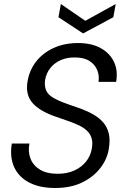

<svg xmlns="http://www.w3.org/2000/svg" viewBox="-20 -927 626 959"><path d="M255 12Q178 12 125.5 -15.5Q73 -43 50.5 -93Q28 -143 39 -210H127Q119 -169 132.5 -134.5Q146 -100 180 -79.5Q214 -59 267 -59Q315 -59 350.5 -75Q386 -91 408.5 -118.5Q431 -146 438 -181Q444 -213 438 -235Q432 -257 415.5 -273Q399 -289 375 -300.5Q351 -312 321 -322.5Q291 -333 259 -344Q180 -371 143.5 -411.5Q107 -452 117 -517Q126 -575 159.5 -618.5Q193 -662 247 -687Q301 -712 370 -712Q437 -712 482.5 -687Q528 -662 549 -618.5Q570 -575 560 -518H472Q477 -548 466 -576Q455 -604 427.5 -622Q400 -640 355 -640Q316 -641 284 -627Q252 -613 231.5 -587.5Q211 -562 205 -526Q202 -500 208.5 -481Q215 -462 230.5 -449.5Q246 -437 269 -426.5Q292 -416 321 -406Q350 -396 384 -384Q419 -371 447.5 -354.5Q476 -338 495.5 -315.5Q515 -293 523 -261.5Q531 -230 524 -187Q517 -135 482.5 -89.5Q448 -44 391 -16Q334 12 255 12ZM558 -907 546 -841 395 -760 272 -841 284 -907 406 -823Z"/></svg>

Font: DM Sans 10pt
Style: Italic
Weight: 400
Italic angle: -10°
Version: Version 4.004;gftools[0.9.30]